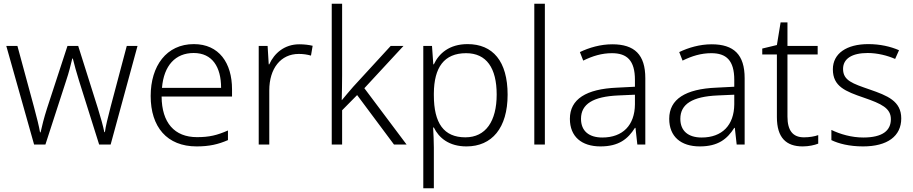

<svg xmlns="http://www.w3.org/2000/svg" viewBox="-20 -780 4929 1036"><path d="M406 -346 515 0H577L722 -532H664L577 -204C562 -145 550 -99 546 -67H543C536 -101 523 -148 508 -196L402 -532H344L234 -196C217 -143 206 -98 199 -66H196C190 -101 179 -144 163 -204L74 -532H14L164 0H225L337 -345C352 -389 362 -431 370 -464H373C381 -431 392 -391 406 -346Z M1026 -542C878 -542 793 -424 793 -262C793 -95 881 10 1041 10C1109 10 1157 -1 1210 -24V-76C1151 -50 1109 -40 1043 -40C921 -40 853 -118 852 -259H1232V-298C1232 -440 1162 -542 1026 -542ZM1025 -494C1126 -494 1173 -418 1173 -306H854C864 -427 927 -494 1025 -494Z M1595 -541C1515 -541 1460 -493 1433 -433H1430L1424 -532H1376V0H1433V-292C1433 -411 1495 -489 1592 -489C1616 -489 1637 -486 1658 -480L1667 -533C1646 -538 1621 -541 1595 -541Z M1826 -374V-760H1770V0H1826V-185L1907 -267L2106 0H2174L1946 -304L2157 -532H2088L1886 -312C1866 -290 1843 -261 1825 -240H1824C1825 -284 1826 -332 1826 -374Z M2503 -542C2404 -542 2348 -491 2321 -433H2318L2311 -532H2264V236H2321V17C2321 -16 2319 -58 2317 -92H2321C2348 -36 2403 10 2497 10C2634 10 2719 -89 2719 -269C2719 -450 2639 -542 2503 -542ZM2495 -493C2605 -493 2660 -413 2660 -270C2660 -126 2601 -39 2491 -39C2375 -39 2321 -115 2321 -266V-276C2322 -416 2376 -493 2495 -493Z M2920 0V-760H2863V0Z M3284 -541C3220 -541 3159 -523 3109 -499L3127 -453C3178 -478 3227 -493 3282 -493C3363 -493 3406 -454 3406 -349V-312L3309 -307C3143 -300 3055 -245 3055 -139C3055 -43 3118 10 3220 10C3319 10 3368 -30 3406 -90H3409L3419 0H3462V-358C3462 -485 3404 -541 3284 -541ZM3316 -265 3406 -269V-217C3405 -105 3341 -38 3230 -38C3158 -38 3115 -73 3115 -139C3115 -219 3181 -259 3316 -265Z M3820 -541C3756 -541 3695 -523 3645 -499L3663 -453C3714 -478 3763 -493 3818 -493C3899 -493 3942 -454 3942 -349V-312L3845 -307C3679 -300 3591 -245 3591 -139C3591 -43 3654 10 3756 10C3855 10 3904 -30 3942 -90H3945L3955 0H3998V-358C3998 -485 3940 -541 3820 -541ZM3852 -265 3942 -269V-217C3941 -105 3877 -38 3766 -38C3694 -38 3651 -73 3651 -139C3651 -219 3717 -259 3852 -265Z M4318 -39C4257 -39 4229 -77 4229 -151V-486H4392V-532H4229V-659H4192L4172 -537L4093 -518V-486H4172V-148C4172 -37 4222 10 4311 10C4344 10 4375 3 4395 -5V-51C4376 -44 4348 -39 4318 -39Z M4843 -141C4843 -235 4768 -264 4673 -297C4581 -329 4529 -345 4529 -408C4529 -464 4578 -494 4662 -494C4715 -494 4769 -480 4810 -462L4831 -509C4785 -529 4729 -542 4665 -542C4549 -542 4474 -492 4474 -406C4474 -313 4542 -287 4641 -253C4737 -220 4787 -196 4787 -137C4787 -76 4743 -38 4638 -38C4575 -38 4513 -56 4466 -79V-24C4505 -5 4563 10 4637 10C4768 10 4843 -45 4843 -141Z"/></svg>

Font: Noto Sans Gurmukhi Light
Style: Regular
Weight: 300
Designer: Jelle Bosma - Monotype Design Team
Foundry: Monotype Imaging Inc.
Version: Version 2.004